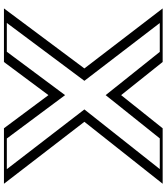

<svg xmlns="http://www.w3.org/2000/svg" viewBox="46 -912 865 998"><g transform="rotate(90 479.0 -412.5)"><path d="M912 -825 590 -418 912 0H669L474 -262L279 0H46L358 -418L46 -825H279L474 -581L669 -825ZM881 -810 571 -418.1 881.5 -15H676.5L474 -287.1L271.5 -15H75.9L376.8 -418.1L76.4 -810H271.8L474 -557L676.2 -810ZM881 -810H676.2L474 -557L271.8 -810H76.4L376.8 -418.1L75.9 -15H271.5L474 -287.1L676.5 -15H881.5L571 -418.1ZM912 -825H669L474 -581L279 -825H46L358 -418L46 0H279L474 -262L669 0H912L590 -418ZM858.4 -810 548.3 -418.1 858.8 -15H699.4L474 -317.8L248.6 -15H98.7L399.6 -418.1L99.1 -810H249.2L474 -528.7L698.8 -810ZM934.6 -825H646.4L474 -609.2L301.6 -825H23.3L335.2 -418.1L23.2 0H301.8L474 -231.3L646.2 0H934.7L612.6 -418.1Z"/></g></svg>

Font: Hussar Outliner
Style: Regular
Weight: 700
Foundry: Cannot Into Space Fonts
Version: Version 0.92